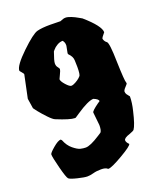

<svg xmlns="http://www.w3.org/2000/svg" viewBox="-142 -851 777 942"><g transform="rotate(-20 246.0 -379.5)"><path d="M272 -638Q272 -651 263 -662Q248 -662 233.5 -653.5Q219 -645 212 -636L205 -628Q189 -584 189 -570.5Q189 -557 196 -549Q203 -541 203 -535.5Q203 -530 193.5 -510.5Q184 -491 184 -490Q184 -479 201.5 -459.5Q219 -440 228 -440Q237 -440 250.5 -447.5Q264 -455 272 -462L280 -470Q287 -476 287 -517L286 -551Q286 -571 266 -591Q265 -592 265 -597L272 -633ZM232 -757 286 -756Q303 -764 314.5 -764Q326 -764 343.5 -757Q361 -750 376 -741Q391 -732 392 -732Q469 -665 469 -632Q450 -610 450 -604Q454 -589 465 -581.5Q476 -574 478 -474Q481 -374 486 -363Q487 -362 487 -359Q487 -356 475 -343.5Q463 -331 463 -323.5Q463 -316 467.5 -309Q472 -302 476 -298Q480 -294 480 -293Q480 -260 470 -220Q454 -151 440 -132Q435 -127 415 -120Q384 -110 384 -98Q384 -88 397 -75Q397 -65 337 -30Q277 5 260 5Q258 5 257 4Q248 -5 224 -5Q200 -5 182.5 0Q165 5 150 5Q135 5 100 -3.5Q65 -12 57.5 -19Q50 -26 35 -84Q20 -142 20 -157Q20 -164 47 -187Q74 -210 88 -210L93 -205Q105 -174 127 -156Q149 -138 163.5 -134.5Q178 -131 191 -131Q215 -131 266 -164L283 -175Q291 -184 291 -212L284 -279V-280Q284 -288 320 -314L332 -322Q332 -333 307 -343Q280 -343 216 -300L195 -286Q194 -285 190 -285Q165 -285 97 -313Q86 -317 65 -339Q44 -361 28 -381L13 -401L5 -453L30 -572Q30 -576 21.5 -585.5Q13 -595 13 -597Q13 -623 76 -683.5Q139 -744 164 -750.5Q189 -757 232 -757Z"/></g></svg>

Font: Piedra
Style: Regular
Weight: 400
Designer: Angel Koziupa & Ale Paul
Foundry: Angel Koziupa and Alejandro Paul
Version: Version 1.000